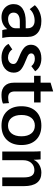

<svg xmlns="http://www.w3.org/2000/svg" viewBox="876 -1578 713 2504"><g transform="rotate(90 1232.0 -326.5)"><path d="M34 -148Q34 -224 93.5 -265Q153 -306 262 -306H349V-329Q349 -374 323 -398Q297 -422 250 -422Q205 -422 165.5 -405.5Q126 -389 100 -358L48 -425Q86 -466 140 -488Q194 -510 254 -510Q352 -510 407 -463.5Q462 -417 462 -333V-103Q462 -82 466 -52.5Q470 -23 475 0H374Q365 -21 361 -63H359Q301 10 203 10Q154 10 115.5 -10.5Q77 -31 55.5 -67Q34 -103 34 -148ZM349 -171V-229H259Q204 -229 174.5 -208Q145 -187 145 -148Q145 -114 167 -95Q189 -76 229 -76Q280 -76 314.5 -103.5Q349 -131 349 -171Z M553 -82 625 -131Q642 -105 670.5 -90Q699 -75 731 -75Q767 -75 791 -94.5Q815 -114 815 -145Q815 -168 797.5 -183Q780 -198 726 -219Q637 -253 600.5 -288Q564 -323 564 -375Q564 -436 613 -473Q662 -510 743 -510Q798 -510 841.5 -489Q885 -468 910 -429L843 -379Q827 -401 802 -413Q777 -425 747 -425Q715 -425 696 -412.5Q677 -400 677 -378Q677 -362 685 -351.5Q693 -341 714.5 -330Q736 -319 780 -302Q864 -269 896 -236Q928 -203 928 -150Q928 -78 874 -34Q820 10 731 10Q669 10 621 -15Q573 -40 553 -82Z M1059 -150V-415H969V-500H1059V-630L1169 -663H1173V-500H1317V-415H1173V-165Q1173 -120 1192.5 -98.5Q1212 -77 1253 -77Q1297 -77 1325 -89L1331 -9Q1290 10 1215 10Q1142 10 1100.5 -32.5Q1059 -75 1059 -150Z M1366 -250Q1366 -371 1433.5 -440.5Q1501 -510 1619 -510Q1737 -510 1804.5 -440.5Q1872 -371 1872 -250Q1872 -129 1804.5 -59.5Q1737 10 1619 10Q1501 10 1433.5 -59.5Q1366 -129 1366 -250ZM1758 -250Q1758 -332 1721 -378.5Q1684 -425 1619 -425Q1554 -425 1517 -378.5Q1480 -332 1480 -250Q1480 -168 1517 -121.5Q1554 -75 1619 -75Q1684 -75 1721 -121.5Q1758 -168 1758 -250Z M1957 -370Q1957 -463 1953 -500H2059Q2064 -453 2064 -412H2066Q2085 -457 2131 -483.5Q2177 -510 2233 -510Q2320 -510 2364 -452.5Q2408 -395 2408 -282V0H2294V-283Q2294 -353 2271.5 -386Q2249 -419 2200 -419Q2142 -419 2106 -378.5Q2070 -338 2070 -274V0H1957Z"/></g></svg>

Font: Sarabun SemiBold
Style: Regular
Weight: 600
Designer: Suppakit Chalermlarp | Katatrad Co.,Ltd.
Foundry: Cadson Demak Co.,Ltd.
Version: Version 1.000; ttfautohint (v1.6)